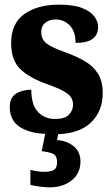

<svg xmlns="http://www.w3.org/2000/svg" viewBox="-20 -569 484 828"><path d="M215 10Q140 10 98 -5.5Q56 -21 39 -47Q22 -73 22 -106Q22 -148 49 -165Q76 -182 115 -182Q115 -116 144 -86Q173 -56 217 -56Q260 -56 277.5 -74.5Q295 -93 295 -118Q295 -148 269 -166.5Q243 -185 189 -204Q108 -232 68 -270.5Q28 -309 28 -383Q28 -468 85 -508.5Q142 -549 235 -549Q296 -549 332.5 -535Q369 -521 386 -499Q403 -477 403 -453Q403 -419 379.5 -401.5Q356 -384 306 -384Q306 -433 281 -459Q256 -485 220 -485Q193 -485 175.5 -471Q158 -457 158 -431Q158 -400 179.5 -382.5Q201 -365 263 -343Q310 -326 346 -305Q382 -284 402.5 -251.5Q423 -219 423 -168Q423 -88 370.5 -39Q318 10 215 10ZM194 239Q181 239 154.5 236Q128 233 111 228V164Q146 172 172 172Q197 172 211.5 164.5Q226 157 226 130Q226 101 207 93.5Q188 86 160 83L178 -9H234L226 35Q269 38 298 62Q327 86 327 127Q327 179 289 209Q251 239 194 239Z"/></svg>

Font: Noto Serif Hebrew Condensed Black
Style: Regular
Weight: 900
Width: 3
Designer: Monotype Design Team
Foundry: Monotype Imaging Inc.
Version: Version 2.004; ttfautohint (v1.8.4.7-5d5b)